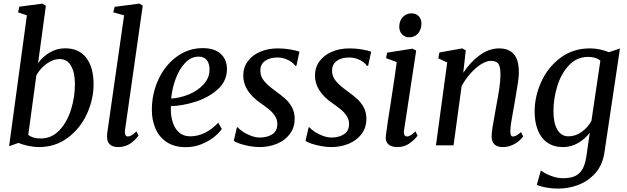

<svg xmlns="http://www.w3.org/2000/svg" viewBox="-20 -838 3617 1107"><path d="M199.5 -473.5Q224.5 -510 266 -534.8Q307.5 -559.5 355.5 -559.5Q436 -559.5 477.8 -504.2Q519.5 -449 519.5 -352Q519.5 -265 481 -181Q442.5 -97 370.5 -43.5Q298.5 10 204 10Q175 10 142.5 3Q110 -4 86.5 -14L32.5 5L135 -749.5L84 -767L91.5 -799.5L224 -817L244.5 -805ZM143 -60.5Q168.5 -39.5 214 -39.5Q278 -39.5 322.8 -87.2Q367.5 -135 389.8 -207.2Q412 -279.5 412 -352Q412 -419.5 389.5 -458.5Q367 -497.5 324.5 -497.5Q297 -497.5 270.2 -483.5Q243.5 -469.5 222.5 -447.8Q201.5 -426 189.5 -403Z M700.5 -85.5Q700 -82 700 -75.5Q700 -63.5 704.5 -57.2Q709 -51 716.5 -51Q726 -51 737.8 -57.5Q749.5 -64 766.5 -80.5L778.5 -56.5Q763.5 -33.5 733.2 -11.8Q703 10 659.5 10Q631 10 614 -4.8Q597 -19.5 597 -51Q597 -58.5 598.2 -69.2Q599.5 -80 601 -90L695.5 -749.5L633 -767L641 -798.5L783.5 -817.5L803 -805.5Z M1259 -94.5Q1243 -71 1212.8 -47Q1182.5 -23 1140.5 -6.2Q1098.5 10.5 1051 10.5Q984.5 10.5 940.5 -19.2Q896.5 -49 876 -97.8Q855.5 -146.5 855.5 -204Q855.5 -299 894 -381Q932.5 -463 999.5 -511.8Q1066.5 -560.5 1148 -560.5Q1217.5 -560.5 1253 -527.2Q1288.5 -494 1288.5 -440Q1288.5 -370 1234.8 -322.2Q1181 -274.5 1105.5 -251Q1030 -227.5 965.5 -226Q965 -220 965 -208Q965 -165.5 976.8 -130.2Q988.5 -95 1013.5 -73.5Q1038.5 -52 1077 -52Q1121 -52 1162.5 -72.8Q1204 -93.5 1238 -130.5ZM967 -270Q1017.5 -272.5 1069 -293.8Q1120.5 -315 1154.2 -352Q1188 -389 1188 -436Q1188 -473 1171.8 -492.2Q1155.5 -511.5 1125.5 -511.5Q1081 -511.5 1046.8 -474.8Q1012.5 -438 992.2 -382Q972 -326 967 -270Z M1682 -458.5Q1675.5 -469.5 1660.2 -480.8Q1645 -492 1624 -499.2Q1603 -506.5 1579.5 -506.5Q1535.5 -506.5 1508.2 -487Q1481 -467.5 1481 -430.5Q1481 -397 1503.5 -370.2Q1526 -343.5 1567.5 -314Q1604.5 -287 1626.2 -267.2Q1648 -247.5 1663.5 -219Q1679 -190.5 1679 -153.5Q1679 -102.5 1651.2 -65.5Q1623.5 -28.5 1577 -9.2Q1530.5 10 1475 10Q1450.5 10 1419.5 4.5Q1388.5 -1 1363 -9.5Q1337.5 -18 1328 -26.5L1346 -104H1351Q1362 -90.5 1383.2 -76.8Q1404.5 -63 1430 -54Q1455.5 -45 1478 -45Q1520.5 -45 1549.8 -63.8Q1579 -82.5 1579 -123.5Q1579 -147.5 1566 -168Q1553 -188.5 1534.2 -204.5Q1515.5 -220.5 1484.5 -242Q1382.5 -312 1382.5 -402Q1382.5 -449 1408.5 -484.5Q1434.5 -520 1480 -539.5Q1525.5 -559 1581.5 -559Q1617.5 -559 1654.2 -552.8Q1691 -546.5 1706.5 -540L1689 -458.5Z M2095.5 -458.5Q2089 -469.5 2073.8 -480.8Q2058.5 -492 2037.5 -499.2Q2016.5 -506.5 1993 -506.5Q1949 -506.5 1921.8 -487Q1894.5 -467.5 1894.5 -430.5Q1894.5 -397 1917 -370.2Q1939.5 -343.5 1981 -314Q2018 -287 2039.8 -267.2Q2061.5 -247.5 2077 -219Q2092.5 -190.5 2092.5 -153.5Q2092.5 -102.5 2064.8 -65.5Q2037 -28.5 1990.5 -9.2Q1944 10 1888.5 10Q1864 10 1833 4.5Q1802 -1 1776.5 -9.5Q1751 -18 1741.5 -26.5L1759.5 -104H1764.5Q1775.5 -90.5 1796.8 -76.8Q1818 -63 1843.5 -54Q1869 -45 1891.5 -45Q1934 -45 1963.2 -63.8Q1992.5 -82.5 1992.5 -123.5Q1992.5 -147.5 1979.5 -168Q1966.5 -188.5 1947.8 -204.5Q1929 -220.5 1898 -242Q1796 -312 1796 -402Q1796 -449 1822 -484.5Q1848 -520 1893.5 -539.5Q1939 -559 1995 -559Q2031 -559 2067.8 -552.8Q2104.5 -546.5 2120 -540L2102.5 -458.5Z M2204.5 -54.5Q2207 -78 2216.2 -138.5Q2225.5 -199 2229 -220Q2258.5 -411.5 2267.5 -480L2206 -502.5L2212 -534.5L2358 -557.5L2379.5 -546.5L2309.5 -86Q2308.5 -79 2308.5 -75.5Q2308.5 -63.5 2313.2 -57.2Q2318 -51 2325.5 -51Q2336 -51 2347.2 -57.8Q2358.5 -64.5 2375 -80.5L2387.5 -56Q2372.5 -34 2342 -12Q2311.5 10 2271 10Q2237 10 2219 -6Q2201 -22 2204.5 -54.5ZM2282 -684Q2282 -717.5 2302 -739.2Q2322 -761 2353 -761Q2379 -761 2394.5 -744.2Q2410 -727.5 2410 -702Q2409.5 -667 2390 -645Q2370.5 -623 2339.5 -623Q2314.5 -623 2298.2 -640Q2282 -657 2282 -684Z M2651 -418Q2691 -480 2745.5 -519.5Q2800 -559 2857.5 -559Q2912.5 -559 2942 -526.5Q2971.5 -494 2971.5 -421Q2971.5 -398 2966.5 -363.5Q2961.5 -329 2952.5 -277Q2948.5 -255 2947 -244.5L2939 -201Q2931 -157 2926.8 -128.8Q2922.5 -100.5 2922.5 -80Q2922.5 -51 2937 -51Q2956.5 -51 2984 -76.5L2996 -51.5Q2989.5 -41 2973.2 -26.5Q2957 -12 2932.2 -1Q2907.5 10 2879 10Q2846.5 10 2830.5 -5.8Q2814.5 -21.5 2814.5 -50.5Q2814.5 -70 2819.5 -102.8Q2824.5 -135.5 2834 -185.5L2840.5 -222L2842.5 -233.5Q2853 -288.5 2859.2 -331.2Q2865.5 -374 2865.5 -408Q2865.5 -438.5 2860.2 -455.5Q2855 -472.5 2843 -479.8Q2831 -487 2810 -487Q2784 -487 2752.8 -467Q2721.5 -447 2691.8 -413.5Q2662 -380 2641.5 -341.5L2595 0H2493.5L2558.5 -478L2507 -501.5L2513.5 -535.5L2645 -559L2665.5 -548Z M3465.5 37Q3455.5 111 3414 158.5Q3372.5 206 3315.2 227.8Q3258 249.5 3197.5 249.5Q3163.5 249.5 3128 243Q3092.5 236.5 3075 227.5L3098.5 144.5Q3117.5 160.5 3154.5 175Q3191.5 189.5 3226.5 189.5Q3268 189.5 3294.8 177.5Q3321.5 165.5 3337.8 137.8Q3354 110 3361 62L3380.5 -73Q3354 -37.5 3313.8 -13.8Q3273.5 10 3226 10Q3172.5 10 3135.8 -15.8Q3099 -41.5 3080.8 -87.8Q3062.5 -134 3062.5 -195Q3062.5 -281.5 3100.5 -365.8Q3138.5 -450 3211 -504.5Q3283.5 -559 3381.5 -559Q3410.5 -559 3439.5 -552.8Q3468.5 -546.5 3490.5 -537L3554.5 -558.5ZM3441.5 -488.5Q3415.5 -510 3371.5 -510Q3305.5 -510 3260.2 -461.5Q3215 -413 3193 -340.8Q3171 -268.5 3171 -197.5Q3171 -127.5 3193.8 -89.8Q3216.5 -52 3257.5 -52Q3299 -52 3334.8 -78.2Q3370.5 -104.5 3390 -141.5Z"/></svg>

Font: Merriweather Text
Style: Italic
Weight: 400
Italic angle: -7.8°
Designer: Eben Sorkin
Foundry: Eben Sorkin
Version: Version 2.100